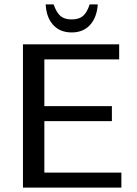

<svg xmlns="http://www.w3.org/2000/svg" viewBox="-20 -850 620 870"><path d="M187 -830H223Q236 -793 254 -777.5Q272 -762 305 -762Q338 -762 356.5 -778Q375 -794 386 -830H423Q419 -771 388 -737Q357 -703 305 -703Q252 -703 221 -737Q190 -771 187 -830ZM84 -649H520V-581H181V-369H487V-301H181V-68H530V0H84Z"/></svg>

Font: Play
Style: Regular
Weight: 400
Designer: Jonas Hecksher (Cyrillic expansion: Cyreal)
Foundry: Jonas Hecksher, Playtype, e-types AS
Version: Version 2.101; ttfautohint (v1.5.65-e2d9)